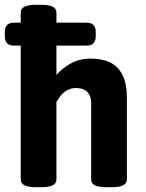

<svg xmlns="http://www.w3.org/2000/svg" viewBox="-20 -774 605 796"><path d="M37 -585Q0 -585 0 -625V-640Q0 -680 37 -680H340Q377 -680 377 -640V-625Q377 -585 340 -585ZM126 2Q66 2 66 -30V-722Q66 -754 126 -754H154Q214 -754 214 -722V-463Q237 -491 273.5 -511Q310 -531 355 -531Q393 -531 421 -521.5Q449 -512 468 -492Q487 -472 496.5 -441.5Q506 -411 506 -369V-30Q506 2 446 2H418Q358 2 358 -30V-347Q358 -376 342.5 -392.5Q327 -409 294 -409Q279 -409 266 -403.5Q253 -398 243 -389Q233 -380 226 -370Q219 -360 214 -351V-30Q214 2 154 2Z"/></svg>

Font: Asap
Style: Regular
Weight: 400
Designer: Pablo Cosgaya
Foundry: Omnibus-Type
Version: Version 3.001